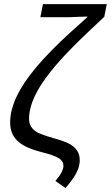

<svg xmlns="http://www.w3.org/2000/svg" viewBox="-20 -745 544 943"><path d="M364.7 82.5Q356 106 342.5 126.2Q329.1 146.5 301.8 178.7L252 143.6Q275.4 116.7 284.7 96.7Q291.5 81.5 291.5 68.4Q291.5 46.9 269 32.2Q245.6 17.1 178.2 0.5Q108.4 -17.6 73.2 -46.4Q50.8 -64.9 40.3 -89.1Q29.8 -113.3 29.8 -143.6Q29.8 -203.1 61.5 -270.5Q93.3 -337.9 158.9 -416Q224.6 -494.1 326.2 -586.4L408.7 -660.6L409.2 -663.6Q388.2 -663.1 366.9 -662.4Q345.7 -661.6 324.2 -660.6H178.2L190.9 -724.6H504.4L492.2 -662.6L413.1 -587.9Q372.6 -549.8 337.9 -514.6Q303.2 -479.5 274.4 -447.3Q248.5 -418.5 227.5 -391.8Q206.5 -365.2 190.4 -341.3Q122.6 -241.2 122.6 -162.1Q122.6 -117.7 163.1 -95.2Q181.6 -84.5 241.2 -66.9Q298.3 -51.3 322.3 -37.6Q346.7 -23.9 359.1 -4.6Q371.6 14.6 371.6 41.5Q371.6 62 364.7 82.5Z"/></svg>

Font: Arimo
Style: Italic
Weight: 400
Italic angle: -12°
Designer: Steve Matteson
Foundry: Monotype Imaging Inc.
Version: Version 1.33